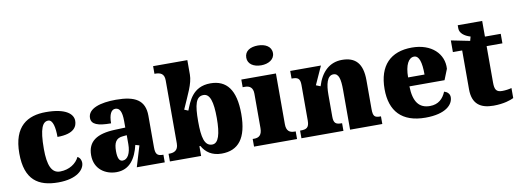

<svg xmlns="http://www.w3.org/2000/svg" viewBox="-61 -1138 4078 1508"><g transform="rotate(-10 1977.5 -383.5)"><path d="M304 10C455 10 515 -57 515 -110C515 -128 507 -150 486 -161C463 -112 407 -72 332 -72C265 -72 237 -138 237 -268C237 -433 265 -482 309 -482C347 -482 359 -416 359 -343C497 -343 518 -403 518 -444C518 -496 465 -551 302 -551C156 -551 41 -484 41 -267C41 -55 146 10 304 10Z M768 10C875 10 925 -71 950 -175L981 -166L931 0H1154V-61H1150C1105 -61 1091 -77 1091 -131V-383C1091 -507 1014 -551 861 -551C738 -551 636 -521 636 -445C636 -394 686 -375 792 -375C792 -446 812 -482 844 -482C879 -482 896 -449 896 -375V-323L815 -320C667 -315 594 -265 594 -155C594 -43 681 10 768 10ZM831 -71C804 -71 792 -99 792 -152C792 -220 810 -255 866 -259L897 -262V-191C897 -118 871 -71 831 -71Z M1607 10C1740 10 1812 -76 1812 -271C1812 -464 1742 -549 1614 -549C1470 -549 1434 -434 1407 -368L1376 -381C1423 -490 1468 -572 1468 -645V-760H1195V-699H1199C1241 -699 1273 -688 1273 -633V-130C1273 -70 1234 -61 1201 -61H1195V0H1444V-78H1452C1481 -26 1530 10 1607 10ZM1546 -73C1484 -73 1468 -144 1468 -271C1468 -404 1484 -468 1545 -468C1596 -468 1617 -403 1617 -272C1617 -144 1596 -73 1546 -73Z M2033 -619C2090 -619 2140 -647 2140 -698C2140 -752 2090 -777 2033 -777C1973 -777 1927 -752 1927 -698C1927 -647 1973 -619 2033 -619ZM2209 0V-61H2198C2161 -61 2135 -78 2135 -131V-536H1859V-475H1878C1914 -475 1941 -458 1941 -409V-135C1941 -79 1916 -61 1878 -61H1866V0Z M2579 0V-61H2575C2531 -61 2512 -71 2512 -125V-301C2512 -380 2527 -451 2578 -451C2621 -451 2632 -402 2632 -317V0H2889V-61H2885C2840 -61 2826 -70 2826 -131V-360C2826 -494 2771 -551 2664 -551C2566 -551 2497 -488 2463 -376L2428 -390L2494 -536H2249V-475H2253C2297 -475 2317 -466 2317 -412V-128C2317 -70 2293 -61 2248 -61H2244V0Z M3233 10C3394 10 3455 -55 3455 -115C3455 -141 3436 -159 3411 -166C3389 -113 3351 -74 3283 -74C3197 -74 3153 -129 3150 -254H3430L3464 -339C3472 -457 3378 -551 3221 -551C3051 -551 2954 -454 2954 -266C2954 -91 3044 10 3233 10ZM3152 -325C3152 -425 3183 -478 3226 -478C3266 -478 3283 -424 3283 -325Z M3775 10C3858 10 3913 -10 3937 -22V-102C3916 -96 3888 -92 3861 -92C3813 -92 3802 -116 3802 -170V-460H3928V-536H3802V-661H3607V-636C3607 -598 3643 -570 3691 -556L3682 -523C3623 -535 3570 -545 3533 -553V-460H3607V-150C3607 -32 3672 10 3775 10Z"/></g></svg>

Font: UArctic Serif Black
Style: Regular
Weight: 900
Designer: Customization by Puisto advertising & original work Monotype Design Team
Foundry: Monotype Imaging Inc.
Version: Version 2.004